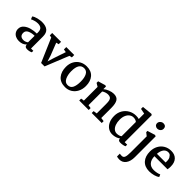

<svg xmlns="http://www.w3.org/2000/svg" viewBox="176 -2117 3661 3661"><g transform="rotate(45 2006.0 -286.5)"><path d="M490 -371V-51H552V-11Q534 0 505 6.5Q476 13 448 13Q412 13 396 -1.5Q380 -16 379 -49Q324 13 224 13Q173 13 133 -6.5Q93 -26 71 -61Q49 -96 49 -140Q49 -206 98 -249Q147 -292 220 -311.5Q293 -331 367 -331V-361Q367 -429 336 -456Q305 -483 244 -483Q211 -483 169 -472Q127 -461 96 -444L73 -499Q107 -527 170.5 -542.5Q234 -558 287 -558Q384 -558 437 -515Q490 -472 490 -371ZM173 -158Q173 -61 276 -61Q300 -61 325.5 -71Q351 -81 366 -95L367 -271Q292 -271 232.5 -244Q173 -217 173 -158Z M566 -482V-546H805V-482L751 -470L848 -222L887 -99L923 -219L1008 -471L946 -482V-546H1160V-482L1106 -469L914 8H821L614 -472Z M1737 -286Q1737 -198 1702 -130.5Q1667 -63 1606 -25.5Q1545 12 1468 12Q1339 12 1273 -67.5Q1207 -147 1207 -275Q1207 -363 1244 -428Q1281 -493 1343.5 -528Q1406 -563 1483 -563Q1607 -563 1672 -487.5Q1737 -412 1737 -286ZM1338 -289Q1338 -191 1372 -121Q1406 -51 1473 -50Q1546 -49 1576.5 -108Q1607 -167 1607 -277Q1607 -378 1574.5 -440.5Q1542 -503 1473 -503Q1338 -503 1338 -289Z M1905 -61V-431L1837 -472V-514L1986 -558L2013 -549V-478Q2051 -512 2109.5 -535Q2168 -558 2219 -558Q2305 -558 2339.5 -504Q2374 -450 2374 -332V-61L2448 -51V0H2178V-51L2251 -62V-313Q2251 -372 2243 -405.5Q2235 -439 2213 -455Q2191 -471 2149 -471Q2123 -471 2089.5 -461Q2056 -451 2029 -431V-62L2097 -51V0H1841V-51Z M3016 -782V-51H3083V-8Q3065 2 3032 9Q2999 16 2964 16Q2932 16 2918 4Q2904 -8 2900 -38Q2878 -18 2834.5 -2.5Q2791 13 2739 13Q2678 13 2628 -20Q2578 -53 2548.5 -115.5Q2519 -178 2519 -264Q2519 -350 2558.5 -418Q2598 -486 2665.5 -524.5Q2733 -563 2814 -563Q2859 -563 2893 -553V-699L2787 -720V-773L2990 -794ZM2644 -287Q2644 -219 2663 -167Q2682 -115 2715.5 -87Q2749 -59 2791 -59Q2821 -59 2848.5 -67Q2876 -75 2894 -90V-474Q2859 -505 2801 -505Q2761 -505 2725 -480Q2689 -455 2666.5 -406Q2644 -357 2644 -287Z M3361 -757Q3361 -720 3334.5 -696Q3308 -672 3271 -672Q3240 -672 3218 -692Q3196 -712 3196 -744Q3196 -779 3224 -804Q3252 -829 3285 -829Q3322 -829 3341.5 -809.5Q3361 -790 3361 -757ZM3355 -547V13Q3355 125 3307 190.5Q3259 256 3175 256Q3158 256 3134.5 252.5Q3111 249 3105 245V169Q3111 171 3129.5 172.5Q3148 174 3160 174Q3203 174 3218.5 134.5Q3234 95 3234 2V-427L3171 -476V-510L3327 -558Z M3966 -346Q3966 -302 3959 -263H3606Q3608 -170 3653.5 -118Q3699 -66 3783 -66Q3820 -66 3862 -74.5Q3904 -83 3930 -96L3951 -48Q3919 -20 3858 -3.5Q3797 13 3737 13Q3615 12 3548 -63Q3481 -138 3481 -267Q3481 -352 3517 -419.5Q3553 -487 3617 -525Q3681 -563 3763 -563Q3859 -563 3912.5 -506Q3966 -449 3966 -346ZM3607 -329H3841Q3842 -340 3842 -362Q3842 -436 3810 -466Q3790 -504 3740 -504Q3685 -504 3649.5 -459Q3614 -414 3607 -329Z"/></g></svg>

Font: Martel
Style: Bold
Weight: 700
Designer: Dan Reynolds
Foundry: Dan Reynolds
Version: Version 1.001; ttfautohint (v1.1) -l 5 -r 5 -G 72 -x 0 -D la